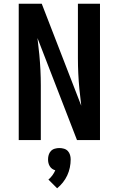

<svg xmlns="http://www.w3.org/2000/svg" viewBox="-20 -755 640 1035"><path d="M81 0V-735H205L418 -185L408 -275Q404 -317 402 -358.5Q400 -400 400 -441V-735H519V0H395L182 -550L192 -460Q196 -418 198 -376.5Q200 -335 200 -294V0ZM288 260 241 213Q253 203 262.5 190Q272 177 278 163Q268 160 260.5 154.5Q253 149 248 140.5Q243 132 241 123Q239 114 239 104Q239 92 242.5 80Q246 68 254.5 59Q263 50 275.5 46.5Q288 43 300 43Q312 43 324.5 46.5Q337 50 345.5 59Q354 68 357.5 80Q361 92 361 104Q361 126 356.5 148Q352 170 342.5 190.5Q333 211 319 228.5Q305 246 288 260Z"/></svg>

Font: Iosevka Curly Extended
Style: Bold
Weight: 700
Width: 7
Monospace: yes
Designer: Belleve Invis
Foundry: Belleve Invis
Version: Version 11.1.0; ttfautohint (v1.8.3)